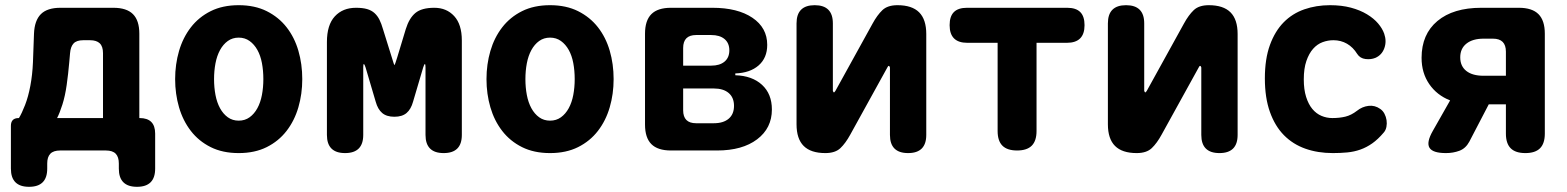

<svg xmlns="http://www.w3.org/2000/svg" viewBox="-20 -580 6040 740"><path d="M92 140Q57 140 39.5 122.5Q22 105 22 70V-95Q22 -110 29.5 -117.5Q37 -125 52 -125H53Q64 -143 76.5 -175Q89 -207 97 -249.5Q105 -292 107 -340L111 -450Q113 -501 137.5 -525.5Q162 -550 213 -550H417Q468 -550 492.5 -525.5Q517 -501 517 -450V-125H518Q548 -125 563 -110Q578 -95 578 -65V70Q578 105 560.5 122.5Q543 140 508 140Q473 140 455.5 122.5Q438 105 438 70V50Q438 25 426 12.5Q414 0 388 0H212Q186 0 174 12.5Q162 25 162 50V70Q162 105 144.5 122.5Q127 140 92 140ZM377 -375Q377 -401 364.5 -413Q352 -425 327 -425H301Q275 -425 263.5 -412.5Q252 -400 250 -375L247 -341Q243 -295 237 -252.5Q231 -210 220.5 -177Q210 -144 200 -125H377Z M900 10Q838 10 792 -13Q746 -36 715.5 -75.5Q685 -115 670 -166.5Q655 -218 655 -275Q655 -332 670 -383.5Q685 -435 715.5 -474.5Q746 -514 792 -537Q838 -560 900 -560Q962 -560 1008 -537Q1054 -514 1084.5 -475Q1115 -436 1130 -384.5Q1145 -333 1145 -275Q1145 -218 1130 -166.5Q1115 -115 1084.5 -75.5Q1054 -36 1008 -13Q962 10 900 10ZM900 -115Q924 -115 942 -128Q960 -141 972 -163Q984 -185 989.5 -214Q995 -243 995 -275Q995 -308 989.5 -337Q984 -366 972 -387.5Q960 -409 942 -422Q924 -435 900 -435Q876 -435 858 -422Q840 -409 828 -387Q816 -365 810.5 -336Q805 -307 805 -275Q805 -243 810.5 -214Q816 -185 828 -163Q840 -141 858 -128Q876 -115 900 -115Z M1760 -60Q1760 -25 1742.5 -7.5Q1725 10 1690 10Q1655 10 1637.5 -7.5Q1620 -25 1620 -60V-320Q1620 -333 1617.5 -333Q1615 -333 1611 -320L1572 -188Q1564 -159 1547 -144.5Q1530 -130 1500 -130Q1470 -130 1453 -144.5Q1436 -159 1428 -188L1389 -320Q1385 -332 1383 -333H1382Q1380 -332 1380 -320V-60Q1380 -25 1362.5 -7.5Q1345 10 1310 10Q1275 10 1257.5 -7.5Q1240 -25 1240 -60V-418Q1240 -484 1270.5 -517Q1301 -550 1352 -550Q1378 -550 1395 -545Q1412 -540 1423.5 -529.5Q1435 -519 1442.5 -504Q1450 -489 1456 -468L1490 -359Q1499 -329 1500 -329L1501 -330Q1502 -330 1511 -359L1544 -468Q1557 -510 1581 -530Q1605 -550 1654 -550Q1701 -550 1730.5 -518Q1760 -486 1760 -424Z M2100 10Q2038 10 1992 -13Q1946 -36 1915.5 -75.5Q1885 -115 1870 -166.5Q1855 -218 1855 -275Q1855 -332 1870 -383.5Q1885 -435 1915.5 -474.5Q1946 -514 1992 -537Q2038 -560 2100 -560Q2162 -560 2208 -537Q2254 -514 2284.5 -475Q2315 -436 2330 -384.5Q2345 -333 2345 -275Q2345 -218 2330 -166.5Q2315 -115 2284.5 -75.5Q2254 -36 2208 -13Q2162 10 2100 10ZM2100 -115Q2124 -115 2142 -128Q2160 -141 2172 -163Q2184 -185 2189.5 -214Q2195 -243 2195 -275Q2195 -308 2189.5 -337Q2184 -366 2172 -387.5Q2160 -409 2142 -422Q2124 -435 2100 -435Q2076 -435 2058 -422Q2040 -409 2028 -387Q2016 -365 2010.5 -336Q2005 -307 2005 -275Q2005 -243 2010.5 -214Q2016 -185 2028 -163Q2040 -141 2058 -128Q2076 -115 2100 -115Z M2566 0Q2515 0 2490.5 -24.5Q2466 -49 2466 -100V-450Q2466 -501 2490.5 -525.5Q2515 -550 2566 -550H2726Q2823 -550 2880 -511.5Q2937 -473 2937 -407Q2937 -357 2904 -328Q2871 -299 2814 -297V-290Q2879 -288 2917 -253Q2955 -218 2955 -158Q2955 -86 2898 -43Q2841 0 2744 0ZM2613 -239V-155Q2613 -130 2625.5 -117.5Q2638 -105 2663 -105H2731Q2768 -105 2788.5 -122.5Q2809 -140 2809 -172Q2809 -204 2788.5 -221.5Q2768 -239 2731 -239ZM2663 -445Q2638 -445 2625.5 -432.5Q2613 -420 2613 -395V-327H2721Q2754 -327 2772.5 -342.5Q2791 -358 2791 -386Q2791 -414 2772.5 -429.5Q2754 -445 2721 -445Z M3050 -101V-490Q3050 -525 3067.5 -542.5Q3085 -560 3120 -560Q3155 -560 3172.5 -542.5Q3190 -525 3190 -490V-230Q3192 -224 3194 -224Q3196 -224 3197 -226L3200 -230L3343 -489Q3361 -522 3381 -541Q3401 -560 3439 -560Q3495 -560 3522.5 -532.5Q3550 -505 3550 -449V-60Q3550 -25 3532.5 -7.5Q3515 10 3480 10Q3445 10 3427.5 -7.5Q3410 -25 3410 -60V-320Q3408 -326 3406 -326Q3404 -326 3403 -325L3400 -320L3257 -61Q3239 -28 3219 -9Q3199 10 3161 10Q3105 10 3077.5 -17.5Q3050 -45 3050 -101Z M3825 -415H3708Q3674 -415 3657 -432Q3640 -449 3640 -483Q3640 -517 3656.5 -533.5Q3673 -550 3707 -550H4093Q4127 -550 4143.5 -533.5Q4160 -517 4160 -483Q4160 -449 4143 -432Q4126 -415 4092 -415H3975V-75Q3975 -37 3956.5 -18.5Q3938 0 3900 0Q3862 0 3843.5 -18.5Q3825 -37 3825 -75Z M4250 -101V-490Q4250 -525 4267.5 -542.5Q4285 -560 4320 -560Q4355 -560 4372.5 -542.5Q4390 -525 4390 -490V-230Q4392 -224 4394 -224Q4396 -224 4397 -226L4400 -230L4543 -489Q4561 -522 4581 -541Q4601 -560 4639 -560Q4695 -560 4722.5 -532.5Q4750 -505 4750 -449V-60Q4750 -25 4732.5 -7.5Q4715 10 4680 10Q4645 10 4627.5 -7.5Q4610 -25 4610 -60V-320Q4608 -326 4606 -326Q4604 -326 4603 -325L4600 -320L4457 -61Q4439 -28 4419 -9Q4399 10 4361 10Q4305 10 4277.5 -17.5Q4250 -45 4250 -101Z M4855 -278Q4855 -353 4874.5 -406.5Q4894 -460 4927.5 -494Q4961 -528 5007 -544Q5053 -560 5106 -560Q5151 -560 5186.5 -550.5Q5222 -541 5248.5 -525Q5275 -509 5291.5 -489.5Q5308 -470 5315 -450Q5325 -421 5315.5 -394.5Q5306 -368 5281 -357Q5264 -350 5243 -352.5Q5222 -355 5211 -372Q5195 -398 5171.5 -411.5Q5148 -425 5119 -425Q5098 -425 5077.5 -417.5Q5057 -410 5041 -392Q5025 -374 5015 -345Q5005 -316 5005 -274Q5005 -235 5014 -206.5Q5023 -178 5038 -160Q5053 -142 5073 -133.5Q5093 -125 5115 -125Q5143 -125 5165.5 -130.5Q5188 -136 5210 -153Q5230 -169 5254.5 -172Q5279 -175 5300 -160Q5310 -153 5316 -141.5Q5322 -130 5324 -117Q5326 -104 5323.5 -91Q5321 -78 5313 -69Q5291 -43 5269 -27.5Q5247 -12 5223 -3.5Q5199 5 5172.5 7.5Q5146 10 5117 10Q5059 10 5011 -7Q4963 -24 4928.5 -59Q4894 -94 4874.5 -148.5Q4855 -203 4855 -278Z M5553 10Q5502 10 5489.5 -10.5Q5477 -31 5502 -75L5569 -193Q5518 -213 5488.5 -256Q5459 -299 5459 -357Q5459 -448 5520 -499Q5581 -550 5689 -550H5834Q5885 -550 5909.5 -525.5Q5934 -501 5934 -450V-65Q5934 -27 5915.5 -8.5Q5897 10 5859 10Q5821 10 5802.5 -8.5Q5784 -27 5784 -65V-178H5718L5643 -34Q5629 -8 5605 1Q5581 10 5553 10ZM5784 -381Q5784 -406 5771.5 -418.5Q5759 -431 5734 -431H5698Q5656 -431 5632 -412Q5608 -393 5608 -359Q5608 -325 5631.5 -306.5Q5655 -288 5698 -288H5784Z"/></svg>

Font: Maple Mono NL ExtraBold
Style: Regular
Weight: 800
Monospace: yes
Designer: subframe7536
Version: Version 7.000